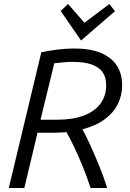

<svg xmlns="http://www.w3.org/2000/svg" viewBox="-20 -942 649 962"><path d="M24 0 187 -680Q224 -688 267 -693.5Q310 -699 353 -699Q433 -699 486 -676.5Q539 -654 565.5 -613Q592 -572 592 -515Q592 -465 570.5 -421Q549 -377 505 -344.5Q461 -312 393 -294Q410 -264 433 -213.5Q456 -163 479 -106Q502 -49 517 0H434Q416 -55 395 -106.5Q374 -158 353 -202.5Q332 -247 313 -280Q298 -279 282.5 -278Q267 -277 250 -277H168L102 0ZM183 -342H263Q344 -342 399.5 -363Q455 -384 483.5 -423Q512 -462 512 -515Q512 -555 494 -580.5Q476 -606 439 -619Q402 -632 344 -632Q319 -632 295.5 -629.5Q272 -627 252 -625ZM386 -739 284 -887 321 -922 403 -828 528 -922 556 -886Z"/></svg>

Font: Ubuntu Sans
Style: Italic
Weight: 400
Italic angle: -13.5°
Designer: Dalton Maag Ltd
Foundry: Dalton Maag Ltd
Version: Version 1.006